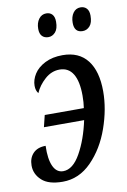

<svg xmlns="http://www.w3.org/2000/svg" viewBox="-85 -794 566 856"><g transform="rotate(-10 197.5 -366.0)"><path d="M4 -85Q4 -119 24 -140Q44 -161 81 -161Q79 -101 94 -68.5Q109 -36 139 -36Q183 -36 217.5 -97.5Q252 -159 270 -244H88L101 -297H278Q282 -322 282 -353Q282 -418 261.5 -451.5Q241 -485 201 -485Q164 -485 134 -458Q104 -431 90 -398Q79 -411 79 -433Q79 -460 95.5 -486Q112 -512 145.5 -529Q179 -546 225 -546Q299 -546 337.5 -496.5Q376 -447 376 -356Q376 -276 346 -190.5Q316 -105 259.5 -47.5Q203 10 129 10Q65 10 34.5 -18Q4 -46 4 -85ZM139 -680Q139 -707 152 -724.5Q165 -742 186 -742Q203 -742 213 -731Q223 -720 223 -698Q223 -666 209.5 -651Q196 -636 178 -636Q160 -636 149.5 -647Q139 -658 139 -680ZM295 -680Q295 -707 307.5 -724.5Q320 -742 341 -742Q358 -742 368.5 -731Q379 -720 379 -698Q379 -666 365.5 -651Q352 -636 333 -636Q295 -636 295 -680Z"/></g></svg>

Font: Noto Serif Cond
Style: Italic
Weight: 400
Width: 3
Italic angle: -12°
Designer: Monotype Design Team
Foundry: Monotype Imaging Inc.
Version: Version 1.001